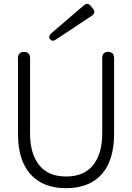

<svg xmlns="http://www.w3.org/2000/svg" viewBox="-20 -971 691 1003"><path d="M325 12Q205 12 139.5 -60.5Q74 -133 74 -272V-667Q74 -700 106 -700Q137 -700 137 -667V-274Q137 -168 184.5 -108.5Q232 -49 325 -49Q419 -49 466.5 -108.5Q514 -168 514 -274V-667Q514 -700 545 -700Q576 -700 576 -667V-272Q576 -133 511 -60.5Q446 12 325 12ZM273 -765Q253 -751 242 -766Q230 -781 248 -797L418 -943Q437 -960 454 -940L466 -925Q482 -904 460 -889Z"/></svg>

Font: Shin Retro Maru Gothic Regular
Style: Regular
Weight: 400
Designer: Iose
Foundry: Typographish
Version: Version 1.002